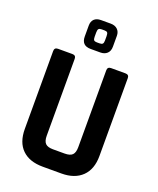

<svg xmlns="http://www.w3.org/2000/svg" viewBox="-158 -969 876 1064"><g transform="rotate(20 280.0 -437.0)"><path d="M308 -704H251Q197 -704 197 -758V-822Q197 -847 211 -860.5Q225 -874 251 -874H308Q333 -874 348 -860Q363 -846 363 -822V-758Q363 -732 348 -718Q333 -704 308 -704ZM271 -750H287Q300 -750 305 -755.5Q310 -761 310 -775V-801Q310 -816 305.5 -821.5Q301 -827 288 -827H272Q259 -827 254 -821.5Q249 -816 249 -801V-775Q249 -761 253.5 -755.5Q258 -750 271 -750ZM394 -643H478Q500 -643 500 -623V-163Q500 -85 456.5 -42.5Q413 0 335 0H225Q146 0 103 -42Q60 -84 60 -163V-622Q60 -643 81 -643H166Q187 -643 187 -622V-169Q187 -137 200.5 -123.5Q214 -110 245 -110H314Q346 -110 359.5 -123.5Q373 -137 373 -169V-622Q373 -643 394 -643Z"/></g></svg>

Font: Rajdhani
Style: Bold
Weight: 700
Designer: Satya Rajpurohit, Jyotish Sonowal
Foundry: Indian Type Foundry
Version: Version 1.201 February 1, 2022